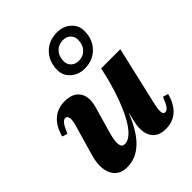

<svg xmlns="http://www.w3.org/2000/svg" viewBox="-231 -959 1110 1110"><g transform="rotate(-45 324.5 -403.5)"><path d="M162.4 15.2Q94.4 15.2 68.1 -38.3Q41.8 -91.8 66.6 -179L120.6 -366.6Q130.8 -400.4 127.4 -420.2Q124 -440 109.4 -440Q95.2 -440 82.7 -423.6Q70.2 -407.2 52.6 -365.8L20.8 -376.8Q38.2 -443 77.8 -477.1Q117.4 -511.2 174.8 -511.2Q241.4 -511.2 269 -470.4Q296.6 -429.6 277.2 -360.4L231.8 -202.4Q215.2 -144.2 218.7 -116.8Q222.2 -89.4 246.4 -89.4Q272 -89.4 298.1 -112.6Q324.2 -135.8 349.7 -180.2Q375.2 -224.6 398.9 -287.9Q422.6 -351.2 443.2 -430.4H496.4L482.6 -200.6H388.8Q304.6 15.2 162.4 15.2ZM475 16.8Q412.8 16.8 386.4 -26.1Q360 -69 376.4 -142L458.4 -496H615.2L530.2 -127.8Q522 -90.2 524.8 -72.3Q527.6 -54.4 541.2 -54.4Q555.4 -54.4 567.3 -70.7Q579.2 -87 595.2 -127.4L627.4 -117.6Q610.8 -52.4 572.1 -17.8Q533.4 16.8 475 16.8ZM391 -561.8Q340.4 -561.8 306.3 -592.4Q272.2 -623 272.2 -667.8Q272.2 -736.4 314.7 -780.3Q357.2 -824.2 424.6 -824.2Q475.2 -824.2 509.3 -794Q543.4 -763.8 543.4 -718.2Q543.4 -649.6 500.9 -605.7Q458.4 -561.8 391 -561.8ZM398.4 -618Q435 -618 458.2 -642.8Q481.4 -667.6 481.4 -707Q481.4 -734.2 463.8 -751.1Q446.2 -768 417.2 -768Q380.8 -768 357.5 -743.3Q334.2 -718.6 334.2 -679Q334.2 -651.8 352.2 -634.9Q370.2 -618 398.4 -618Z"/></g></svg>

Font: Platypi Light
Style: Italic
Weight: 300
Italic angle: -13°
Designer: David Sargent
Foundry: Bolt Cutter Type
Version: Version 1.200